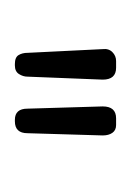

<svg xmlns="http://www.w3.org/2000/svg" viewBox="21 -515 176 258"><g transform="rotate(90 109.0 -386.0)"><path d="M159 -335Q159 -318 143 -318H141Q126 -318 126 -335L123 -436Q123 -454 139 -454H148Q155 -454 158.5 -449Q162 -444 162 -436ZM83 -335Q83 -329 79.5 -323.5Q76 -318 68 -318H66Q57 -318 54 -323Q51 -328 51 -335L46 -436Q45 -444 50 -449Q55 -454 62 -454H71Q87 -454 87 -436Z"/></g></svg>

Font: Chathura
Style: Bold
Weight: 700
Designer: Appaji Ambarisha Darbha
Foundry: Aditya Fonts
Version: Version 1.001 2016